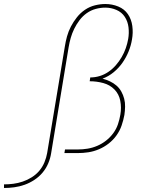

<svg xmlns="http://www.w3.org/2000/svg" viewBox="-214 -763 734 957"><path d="M-194 174V156Q-171 156 -147.5 153Q-124 150 -100.5 142Q-77 134 -55.5 120.5Q-34 107 -18 88Q-2 69 7.5 46Q17 23 21 0L109 -530Q113 -556 120 -581.5Q127 -607 139.5 -631Q152 -655 169.5 -677Q187 -699 210 -714.5Q233 -730 259.5 -736.5Q286 -743 311 -743Q345 -743 375.5 -730.5Q406 -718 423.5 -692.5Q441 -667 445.5 -633.5Q450 -600 444 -567Q439 -536 427 -506.5Q415 -477 396.5 -450.5Q378 -424 352.5 -403Q327 -382 297 -371Q316 -366 334 -357.5Q352 -349 366.5 -336.5Q381 -324 390.5 -307Q400 -290 405 -271Q410 -252 409.5 -231Q409 -210 406 -190Q401 -163 392 -137Q383 -111 366.5 -88Q350 -65 327.5 -47.5Q305 -30 279 -19Q253 -8 226.5 -4Q200 0 174 0H107L110 -18H174Q198 -18 222.5 -22Q247 -26 270.5 -36Q294 -46 314.5 -62Q335 -78 350.5 -99Q366 -120 374 -144Q382 -168 386 -192Q392 -227 385.5 -260.5Q379 -294 356.5 -317Q334 -340 301 -349Q268 -358 233 -358L236 -377Q260 -377 283 -384Q306 -391 326.5 -405Q347 -419 363.5 -438Q380 -457 392.5 -478.5Q405 -500 413 -523Q421 -546 425 -569Q430 -598 426.5 -627Q423 -656 408 -679Q393 -702 366.5 -713.5Q340 -725 311 -725Q287 -725 263 -718.5Q239 -712 218.5 -697.5Q198 -683 182.5 -662.5Q167 -642 156 -619.5Q145 -597 138.5 -574Q132 -551 128 -527L41 0Q37 26 26.5 51Q16 76 -1.5 97Q-19 118 -42.5 133.5Q-66 149 -91.5 158Q-117 167 -143 170.5Q-169 174 -194 174Z"/></svg>

Font: Iosevka Slab Thin
Style: Italic
Weight: 100
Italic angle: -9°
Monospace: yes
Designer: Belleve Invis
Foundry: Belleve Invis
Version: Version 11.1.1; ttfautohint (v1.8.3)